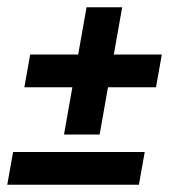

<svg xmlns="http://www.w3.org/2000/svg" viewBox="-42 -555 507 528"><path d="M157 -315H25L41 -405H173L196 -535H294L271 -405H403L387 -315H255L232 -185H134ZM-6 -137H356L340 -47H-22Z"/></svg>

Font: Cabin
Style: Bold Italic
Weight: 700
Italic angle: -7°
Designer: Pablo Impallari
Foundry: Pablo Impallari. http://www.impallari.com Igino Marini. http://www.ikern.com
Version: Version 2.200